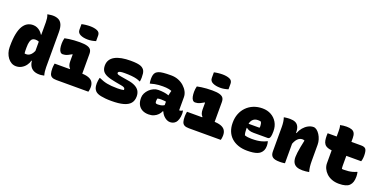

<svg xmlns="http://www.w3.org/2000/svg" viewBox="-19 -1616 4838 2453"><g transform="rotate(20 2400.0 -389.5)"><path d="M215 -559Q246 -559 271 -548Q296 -537 316 -519Q336 -501 349 -478H369V-375Q357 -385 341 -389.5Q325 -394 305 -394Q283 -394 267 -382.5Q251 -371 242 -341.5Q233 -312 233 -259V-251Q233 -228 233.5 -211.5Q234 -195 236 -181Q242 -179 247 -178.5Q252 -178 258 -178Q280 -178 299.5 -188.5Q319 -199 336.5 -224Q354 -249 367 -291V-124H350Q340 -87 317 -56.5Q294 -26 260.5 -7.5Q227 11 187 11Q153 11 124.5 -5Q96 -21 74.5 -49.5Q53 -78 41 -114.5Q29 -151 29 -191V-204Q29 -305 43 -373Q57 -441 82.5 -482Q108 -523 142 -541Q176 -559 215 -559ZM411 -759Q456 -759 488.5 -743Q521 -727 538 -688.5Q555 -650 555 -582Q555 -541 555 -487.5Q555 -434 555 -372.5Q555 -311 555 -245Q555 -179 555 -111Q555 -81 558 -55Q561 -29 569 0Q561 1 552.5 2.5Q544 4 536 5.5Q528 7 520 7.5Q512 8 503 8Q453 8 420 -11Q387 -30 371 -65Q355 -100 355 -147Q355 -214 355 -279Q355 -344 355 -407.5Q355 -471 355 -531.5Q355 -592 355 -648Q355 -675 351.5 -700.5Q348 -726 338 -750Q346 -752 355 -753Q364 -754 373.5 -755.5Q383 -757 392.5 -758Q402 -759 411 -759Z M843 -181 849 -196Q832 -213 825 -235.5Q818 -258 818 -286Q818 -296 818 -305Q818 -314 818 -323Q818 -332 818 -341Q818 -350 818 -359Q818 -368 818 -377L814 -380Q786 -363 765 -353.5Q744 -344 728 -340.5Q712 -337 697 -337Q677 -337 663.5 -352.5Q650 -368 644 -396Q638 -424 638 -462Q638 -480 640.5 -499Q643 -518 648 -537Q675 -543 707 -547.5Q739 -552 776 -554.5Q813 -557 852 -557Q916 -557 952 -546.5Q988 -536 1002.5 -515Q1017 -494 1017 -458Q1017 -429 1017 -399.5Q1017 -370 1017 -340.5Q1017 -311 1017 -281.5Q1017 -252 1017 -222.5Q1017 -193 1017 -164ZM641 -190H997Q1061 -190 1101 -176Q1141 -162 1159.5 -134Q1178 -106 1178 -64Q1178 -51 1176.5 -39.5Q1175 -28 1173.5 -18.5Q1172 -9 1169 0H735Q694 0 672 -12.5Q650 -25 642 -52.5Q634 -80 634 -123Q634 -135 635 -146Q636 -157 637.5 -168Q639 -179 641 -190ZM791 -781Q804 -784 818 -786.5Q832 -789 846.5 -790.5Q861 -792 875.5 -793Q890 -794 903 -794Q962 -794 1001.5 -777.5Q1041 -761 1041 -717V-641Q1028 -637 1014.5 -633.5Q1001 -630 987 -627.5Q973 -625 959 -624Q945 -623 933 -623Q873 -623 832 -642.5Q791 -662 791 -705Z M1503 -167Q1531 -167 1552 -169Q1573 -171 1588 -175Q1590 -186 1586.5 -194.5Q1583 -203 1572 -209Q1561 -215 1539 -219L1452 -235Q1377 -248 1333.5 -266.5Q1290 -285 1271 -313.5Q1252 -342 1252 -387Q1252 -430 1272 -462.5Q1292 -495 1330.5 -516Q1369 -537 1422.5 -547Q1476 -557 1543 -557Q1594 -557 1628 -552.5Q1662 -548 1682.5 -539.5Q1703 -531 1715 -519Q1728 -507 1735 -492Q1742 -477 1745 -456Q1748 -435 1748 -402Q1748 -390 1746.5 -376Q1745 -362 1743 -348H1737Q1717 -359 1688 -366.5Q1659 -374 1618.5 -378Q1578 -382 1525 -382Q1490 -382 1471.5 -378.5Q1453 -375 1445.5 -369Q1438 -363 1438 -354Q1438 -347 1443.5 -341.5Q1449 -336 1463 -332Q1477 -328 1502 -324L1585 -310Q1651 -301 1692 -280Q1733 -259 1751.5 -228Q1770 -197 1770 -153Q1770 -96 1740 -60Q1710 -24 1647 -6.5Q1584 11 1484 11Q1439 11 1403 7.5Q1367 4 1340 -1.5Q1313 -7 1294.5 -16Q1276 -25 1265 -36Q1249 -53 1241 -74.5Q1233 -96 1233 -138Q1233 -155 1236.5 -177Q1240 -199 1244 -215H1250Q1279 -202 1305 -193Q1331 -184 1359 -178.5Q1387 -173 1422 -170Q1457 -167 1503 -167Z M2340 -351Q2340 -337 2340 -322.5Q2340 -308 2340 -293Q2340 -278 2340 -263.5Q2340 -249 2340 -234Q2340 -219 2340 -204Q2340 -189 2340 -174Q2341 -174 2344 -173.5Q2347 -173 2349 -173Q2357 -173 2366 -176.5Q2375 -180 2381 -186H2387Q2389 -180 2390.5 -169Q2392 -158 2392 -144Q2392 -103 2381.5 -70.5Q2371 -38 2356 -22Q2339 -5 2320 2Q2301 9 2280 9Q2255 9 2231 -4Q2207 -17 2187 -39Q2167 -61 2155.5 -89.5Q2144 -118 2144 -148Q2144 -181 2144 -212.5Q2144 -244 2144 -277Q2144 -291 2146.5 -306.5Q2149 -322 2153 -338.5Q2157 -355 2162 -372Q2145 -379 2125.5 -383Q2106 -387 2085.5 -388.5Q2065 -390 2042 -390Q2012 -390 1985 -388Q1958 -386 1931 -380.5Q1904 -375 1876 -367H1870Q1867 -382 1865.5 -397.5Q1864 -413 1864 -430Q1864 -458 1869.5 -480.5Q1875 -503 1890 -519Q1905 -533 1927 -541.5Q1949 -550 1988 -554Q2027 -558 2093 -558Q2146 -558 2190.5 -540.5Q2235 -523 2268.5 -493Q2302 -463 2321 -426.5Q2340 -390 2340 -351ZM2023 -180Q2023 -162 2030 -156Q2037 -150 2059 -150Q2080 -150 2098 -153.5Q2116 -157 2133.5 -166Q2151 -175 2170 -189L2177 -91H2148Q2137 -64 2115 -41Q2093 -18 2061.5 -4Q2030 10 1989 10Q1938 10 1902 -9.5Q1866 -29 1847 -65Q1828 -101 1828 -151V-160Q1828 -190 1842.5 -219.5Q1857 -249 1882 -273.5Q1907 -298 1938.5 -312.5Q1970 -327 2003 -327Q2046 -327 2080.5 -322Q2115 -317 2141 -307.5Q2167 -298 2183 -285Q2192 -279 2197.5 -268Q2203 -257 2205.5 -241.5Q2208 -226 2208 -205Q2186 -213 2163 -217Q2140 -221 2118 -223Q2096 -225 2077 -225Q2063 -225 2051 -224Q2039 -223 2028 -220Q2025 -210 2024 -201Q2023 -192 2023 -182Z M2643 -181 2649 -196Q2632 -213 2625 -235.5Q2618 -258 2618 -286Q2618 -296 2618 -305Q2618 -314 2618 -323Q2618 -332 2618 -341Q2618 -350 2618 -359Q2618 -368 2618 -377L2614 -380Q2586 -363 2565 -353.5Q2544 -344 2528 -340.5Q2512 -337 2497 -337Q2477 -337 2463.5 -352.5Q2450 -368 2444 -396Q2438 -424 2438 -462Q2438 -480 2440.5 -499Q2443 -518 2448 -537Q2475 -543 2507 -547.5Q2539 -552 2576 -554.5Q2613 -557 2652 -557Q2716 -557 2752 -546.5Q2788 -536 2802.5 -515Q2817 -494 2817 -458Q2817 -429 2817 -399.5Q2817 -370 2817 -340.5Q2817 -311 2817 -281.5Q2817 -252 2817 -222.5Q2817 -193 2817 -164ZM2441 -190H2797Q2861 -190 2901 -176Q2941 -162 2959.5 -134Q2978 -106 2978 -64Q2978 -51 2976.5 -39.5Q2975 -28 2973.5 -18.5Q2972 -9 2969 0H2535Q2494 0 2472 -12.5Q2450 -25 2442 -52.5Q2434 -80 2434 -123Q2434 -135 2435 -146Q2436 -157 2437.5 -168Q2439 -179 2441 -190ZM2591 -781Q2604 -784 2618 -786.5Q2632 -789 2646.5 -790.5Q2661 -792 2675.5 -793Q2690 -794 2703 -794Q2762 -794 2801.5 -777.5Q2841 -761 2841 -717V-641Q2828 -637 2814.5 -633.5Q2801 -630 2787 -627.5Q2773 -625 2759 -624Q2745 -623 2733 -623Q2673 -623 2632 -642.5Q2591 -662 2591 -705Z M3335 -561Q3401 -561 3452.5 -532.5Q3504 -504 3534 -453Q3564 -402 3564 -334V-331Q3564 -284 3558 -262Q3552 -240 3543 -234Q3534 -228 3524 -228H3332Q3296 -228 3271.5 -237Q3247 -246 3232 -259L3212 -251L3214 -315H3381Q3383 -320 3383.5 -326Q3384 -332 3384 -339Q3384 -354 3380.5 -369Q3377 -384 3370 -395Q3361 -398 3351.5 -399Q3342 -400 3329 -400Q3282 -400 3255 -367Q3228 -334 3228 -269V-240Q3228 -218 3230.5 -198Q3233 -178 3239 -160Q3260 -153 3282.5 -150Q3305 -147 3333 -147Q3374 -147 3407 -150.5Q3440 -154 3471.5 -163Q3503 -172 3535 -188H3541Q3545 -172 3547 -158Q3549 -144 3549 -129Q3549 -94 3538 -69Q3527 -44 3506 -26Q3490 -12 3465.5 -3Q3441 6 3408 10.5Q3375 15 3331 15Q3262 15 3207.5 -4.5Q3153 -24 3115 -59Q3077 -94 3057 -144Q3037 -194 3037 -255V-263Q3037 -327 3058.5 -381.5Q3080 -436 3120 -476.5Q3160 -517 3214.5 -539Q3269 -561 3335 -561Z M4171 0Q4148 4 4127.5 6.5Q4107 9 4081 9Q4034 9 4002.5 -4.5Q3971 -18 3955.5 -47Q3940 -76 3940 -122Q3940 -145 3944.5 -181Q3949 -217 3957.5 -262Q3966 -307 3977 -357Q3972 -361 3964 -362.5Q3956 -364 3947 -364Q3931 -364 3915 -357.5Q3899 -351 3883.5 -335.5Q3868 -320 3854.5 -294Q3841 -268 3831 -229L3822 -412H3848Q3865 -456 3893 -489Q3921 -522 3956.5 -541Q3992 -560 4028 -560Q4051 -560 4073.5 -542.5Q4096 -525 4114 -496.5Q4132 -468 4142.5 -434Q4153 -400 4153 -365Q4153 -329 4153 -292.5Q4153 -256 4153 -219.5Q4153 -183 4153 -146Q4153 -103 4157 -68Q4161 -33 4171 0ZM3842 0Q3830 2 3818.5 3.5Q3807 5 3795 5.5Q3783 6 3771 6Q3735 6 3711 0.5Q3687 -5 3672.5 -17Q3658 -29 3651.5 -47Q3645 -65 3645 -91Q3645 -132 3645 -172.5Q3645 -213 3645 -254Q3645 -295 3645 -336.5Q3645 -378 3645 -420Q3645 -457 3640.5 -489.5Q3636 -522 3627 -547Q3641 -550 3655 -551.5Q3669 -553 3683 -554Q3697 -555 3710 -555Q3754 -555 3783 -541.5Q3812 -528 3827 -497.5Q3842 -467 3842 -419Q3842 -348 3842 -277Q3842 -206 3842 -136.5Q3842 -67 3842 0Z M4223 -547H4680Q4728 -547 4744 -522.5Q4760 -498 4760 -433Q4760 -421 4758.5 -406.5Q4757 -392 4754.5 -379Q4752 -366 4748 -357H4393Q4334 -357 4299 -368Q4264 -379 4248 -400Q4232 -421 4227 -450Q4222 -479 4222 -514Q4222 -524 4222.5 -530Q4223 -536 4223 -540Q4223 -544 4223 -547ZM4751 -212Q4755 -194 4756.5 -179Q4758 -164 4758 -150Q4758 -109 4748.5 -79.5Q4739 -50 4719 -30Q4709 -19 4695 -11.5Q4681 -4 4663 1Q4645 6 4624 8.5Q4603 11 4577 11Q4523 11 4480 -5.5Q4437 -22 4407.5 -50Q4378 -78 4362 -112.5Q4346 -147 4346 -184Q4346 -238 4346 -292Q4346 -346 4346 -399.5Q4346 -453 4346 -507Q4346 -561 4346 -615Q4346 -635 4344.5 -658Q4343 -681 4336 -699Q4357 -704 4379 -706.5Q4401 -709 4423 -709Q4467 -709 4494 -698.5Q4521 -688 4533.5 -664Q4546 -640 4546 -600Q4546 -558 4546 -512.5Q4546 -467 4546 -418.5Q4546 -370 4546 -321.5Q4546 -273 4546 -223Q4546 -211 4547 -201Q4548 -191 4550 -181Q4557 -180 4563 -179.5Q4569 -179 4576 -179Q4611 -179 4640 -182.5Q4669 -186 4694 -193Q4719 -200 4745 -212Z"/></g></svg>

Font: Recursive Monospace Casual Black
Style: Regular
Weight: 900
Version: Version 1.047